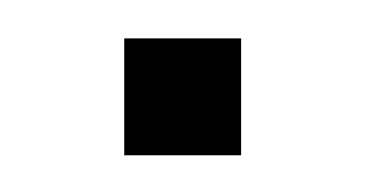

<svg xmlns="http://www.w3.org/2000/svg" viewBox="-20 -468 194 102"><path d="M46 -385.5V-447.6H108.1V-385.5Z"/></svg>

Font: Big Shoulders Stencil Display SC Thin
Style: Regular
Weight: 100
Designer: Patric King
Foundry: XO Type Co
Version: Version 2.001